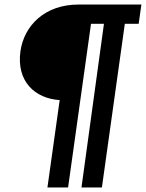

<svg xmlns="http://www.w3.org/2000/svg" viewBox="-20 -743 643 846"><path d="M591 -638 603 -723H326C177 -723 86 -630 70 -517C52 -385 133 -309 243 -302L189 83H280L381 -638H438L339 83H429L530 -638Z"/></svg>

Font: United Sans
Style: Bold Italic
Weight: 700
Italic angle: -8°
Designer: Pablo Impallari, Rodrigo Fuenzalida (Modified by Dan O. Williams)
Version: Version 1.000;PS 001.000;hotconv 1.0.88;makeotf.lib2.5.64775